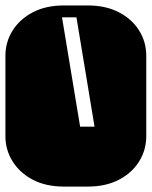

<svg xmlns="http://www.w3.org/2000/svg" viewBox="-22 -689 560 709"><path d="M213.9 0Q147.9 0 99.6 -25.1Q51.3 -50.3 24.7 -92.8Q-2 -135.3 -2 -186V-482.9Q-2 -534.2 24.7 -576.4Q51.3 -618.7 99.6 -643.8Q147.9 -668.9 213.9 -668.9H302.2Q368.2 -668.9 416.7 -643.8Q465.3 -618.7 491.7 -576.4Q518.1 -534.2 518.1 -482.9V-186Q518.1 -135.3 491.7 -92.8Q465.3 -50.3 416.7 -25.1Q368.2 0 302.2 0ZM273.9 -221.2H327.1L260.3 -625H207Z"/></svg>

Font: Monofett
Style: Regular
Weight: 400
Designer: Vernon Adams
Foundry: Vernon Adams
Version: Version 1.100; ttfautohint (v1.8.4.7-5d5b);gftools[0.9.28]